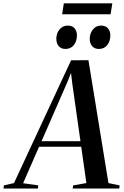

<svg xmlns="http://www.w3.org/2000/svg" viewBox="-92 -1098 720 1118"><path d="M-71.5 0 -69.5 -18.5 -10.5 -32 322 -747 423 -747.5 539.5 -32 604.5 -18.5 602.5 0H331L334 -18.5L411 -32L381 -243.5H135.5L42.5 -31L131 -18.5L128.5 0ZM150 -276H376.5L329.5 -606.5L321.5 -673.5L300.5 -620.5ZM289 -813Q264.5 -813 250.2 -829Q236 -845 236 -873Q236 -903 254.2 -926Q272.5 -949 302 -949Q330 -949 343 -932.2Q356 -915.5 356 -892.5Q356 -858.5 338.2 -835.8Q320.5 -813 289 -813ZM483.5 -813Q459 -813 444.8 -829Q430.5 -845 430.5 -873Q430.5 -903 448.8 -926Q467 -949 496.5 -949Q524 -949 537.2 -932.2Q550.5 -915.5 550.5 -892.5Q550.5 -858.5 532.8 -835.8Q515 -813 483.5 -813ZM279.5 -1078.5H562L552 -1015H270Z"/></svg>

Font: Merriweather 144pt Medium
Style: Italic
Weight: 500
Italic angle: -7.8°
Version: Version 2.101